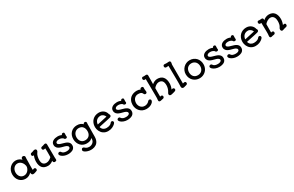

<svg xmlns="http://www.w3.org/2000/svg" viewBox="321 -3161 8708 5692"><g transform="rotate(-30 4675.5 -314.5)"><path d="M55.7 -293Q55.7 -359.4 78.1 -416.5Q100.6 -473.6 139.9 -515.6Q179.2 -557.6 232.2 -581.5Q285.2 -605.5 346.7 -605.5Q377.9 -605.5 406.5 -598.1Q435.1 -590.8 459.7 -578.9Q484.4 -566.9 504.2 -551.8Q523.9 -536.6 538.1 -520.5Q537.6 -527.3 537.6 -535.2Q537.6 -543 537.6 -548.8Q537.6 -561 541 -571.5Q544.4 -582 551.8 -589.8Q559.1 -597.7 570.3 -602.3Q581.5 -606.9 597.7 -606.9Q611.3 -606.9 622.3 -601.8Q633.3 -596.7 641.1 -589.1Q648.9 -581.5 653.3 -573Q657.7 -564.5 657.7 -557.6Q657.7 -541 656 -524.2Q654.3 -507.3 653.3 -490.2Q653.3 -436.5 652.6 -395.3Q651.9 -354 650.9 -319.3Q649.9 -295.9 649.4 -270.8Q648.9 -245.6 648.9 -224.6Q648.9 -177.2 648.9 -149.4Q648.9 -121.6 651.4 -108.9Q655.8 -109.9 664.3 -113.3Q672.9 -116.7 680.2 -120.6Q687 -123 693.8 -125.5Q700.7 -127.9 710.9 -127.9Q722.7 -127.9 731.4 -122.8Q740.2 -117.7 746.3 -109.6Q752.4 -101.6 755.4 -91.6Q758.3 -81.5 758.3 -72.3Q758.3 -59.1 752 -45.7Q745.6 -32.2 728.5 -26.4Q713.9 -21 698.7 -15.1Q683.6 -9.3 668.2 -4.4Q652.8 0.5 637.5 3.9Q622.1 7.3 606 7.3Q586.9 7.3 574.7 -0.5Q562.5 -8.3 555.7 -20.8Q548.8 -33.2 545.9 -48.3Q543 -63.5 542.5 -78.1Q527.3 -59.1 505.9 -42.5Q484.4 -25.9 458.5 -13.2Q432.6 -0.5 403.1 6.8Q373.5 14.2 342.3 14.2Q278.8 14.2 226.1 -9Q173.3 -32.2 135.5 -73.5Q97.7 -114.7 76.7 -170.9Q55.7 -227.1 55.7 -293ZM168 -293Q168 -253.4 179.9 -216.8Q191.9 -180.2 214.6 -152.1Q237.3 -124 270.5 -107.4Q303.7 -90.8 345.7 -90.8Q387.2 -90.8 420.9 -106.9Q454.6 -123 479.7 -148.9Q504.9 -174.8 521 -206.8Q537.1 -238.8 543 -271V-314Q537.6 -343.8 522.7 -377Q507.8 -410.2 483.6 -438.2Q459.5 -466.3 425.8 -484.6Q392.1 -502.9 349.6 -502.9Q309.6 -502.9 276.4 -486.6Q243.2 -470.2 219 -441.7Q194.8 -413.1 181.4 -375Q168 -336.9 168 -293Z M855 -266.6Q855 -312.5 865 -365.7Q875 -418.9 897.5 -467.8Q887.7 -464.8 879.4 -464.8Q860.8 -464.8 850.6 -471.4Q840.3 -478 835.7 -486.8Q831.1 -495.6 830.3 -504.9Q829.6 -514.2 829.6 -519.5Q829.6 -534.2 834.5 -543.7Q839.4 -553.2 848.1 -559.1Q856.9 -564.9 869.9 -568.4Q882.8 -571.8 898.9 -575.2Q907.2 -576.2 917 -579.8Q926.8 -583.5 936 -587.4Q948.7 -592.8 962.9 -597.2Q977.1 -601.6 992.2 -601.6Q1007.8 -601.6 1018.8 -597.2Q1029.8 -592.8 1036.9 -585.2Q1043.9 -577.6 1047.1 -567.6Q1050.3 -557.6 1050.3 -546.4Q1050.3 -532.2 1043.9 -517.6Q1037.6 -502.9 1025.9 -489.7Q1010.3 -472.2 998.5 -446.3Q986.8 -420.4 978.8 -390.4Q970.7 -360.4 966.6 -328.4Q962.4 -296.4 962.4 -266.6Q962.4 -174.8 1000.2 -131.3Q1038.1 -87.9 1111.8 -87.9Q1135.7 -87.9 1159.9 -94.7Q1184.1 -101.6 1207.3 -113.5Q1230.5 -125.5 1251.7 -141.8Q1272.9 -158.2 1291.5 -177.2Q1292.5 -218.8 1293 -254.2Q1293.5 -289.6 1293.5 -323.2Q1293.5 -343.8 1293.5 -362.1Q1293.5 -380.4 1293 -398.2Q1292.5 -416 1292 -435.3Q1291.5 -454.6 1290.5 -477.5Q1275.4 -473.1 1261.7 -470.7Q1248 -468.3 1241.2 -468.3Q1231 -468.3 1221.7 -471.7Q1212.4 -475.1 1205.1 -481.9Q1197.8 -488.8 1193.4 -499.3Q1189 -509.8 1189 -523.9Q1189 -539.1 1194.6 -548.6Q1200.2 -558.1 1210.7 -563.7Q1221.2 -569.3 1235.8 -572.8Q1250.5 -576.2 1268.6 -580.1Q1278.8 -581.5 1288.3 -585.2Q1297.9 -588.9 1307.6 -592.5Q1317.4 -596.2 1327.6 -598.9Q1337.9 -601.6 1349.1 -601.6Q1366.7 -601.6 1376 -595.5Q1385.3 -589.4 1389.6 -578.9Q1394 -568.4 1394.8 -554Q1395.5 -539.6 1395.5 -523.4Q1395.5 -509.3 1395.5 -487.1Q1395.5 -464.8 1396 -437Q1396 -356.9 1397.5 -274.2Q1398.9 -191.4 1398.9 -97.2Q1398.9 -84 1400.6 -70.6Q1402.3 -57.1 1402.3 -41.5Q1402.3 -28.3 1400.6 -18.3Q1398.9 -8.3 1392.3 -1.5Q1385.7 5.4 1372.8 9.5Q1359.9 13.7 1336.9 14.2Q1322.3 14.2 1312.3 8.5Q1302.2 2.9 1296.1 -5.4Q1290 -13.7 1287.4 -23.2Q1284.7 -32.7 1284.7 -40.5Q1284.7 -45.9 1285.4 -49.1Q1286.1 -52.2 1287.1 -57.1Q1264.6 -37.6 1241 -24.2Q1217.3 -10.7 1194.3 -2.2Q1171.4 6.3 1149.7 10.3Q1127.9 14.2 1109.4 14.2Q982.4 14.2 918.7 -57.6Q855 -129.4 855 -266.6Z M1539.6 -126.5Q1539.6 -137.7 1544.9 -147Q1550.3 -156.2 1558.3 -162.8Q1566.4 -169.4 1576.2 -173.1Q1585.9 -176.8 1595.2 -176.8Q1606.4 -176.8 1614.3 -174.3Q1622.1 -171.9 1627.9 -167.5Q1633.8 -163.1 1638.2 -157.2Q1642.6 -151.4 1647.5 -144.5Q1667 -115.2 1704.6 -99.4Q1742.2 -83.5 1802.7 -83.5Q1827.6 -83.5 1849.9 -87.9Q1872.1 -92.3 1888.9 -101.1Q1905.8 -109.9 1915.8 -122.6Q1925.8 -135.3 1925.8 -151.9Q1925.8 -174.3 1912.8 -189.9Q1899.9 -205.6 1878.7 -216.8Q1857.4 -228 1830.6 -235.8Q1803.7 -243.7 1775.4 -251Q1749.5 -257.3 1723.1 -264.9Q1696.8 -272.5 1671.9 -282.5Q1647 -292.5 1625.2 -306.4Q1603.5 -320.3 1587.4 -339.4Q1571.3 -358.4 1561.8 -383.5Q1552.2 -408.7 1552.2 -441.4Q1552.2 -485.4 1573 -515.9Q1593.8 -546.4 1626.7 -565.4Q1659.7 -584.5 1700.2 -593Q1740.7 -601.6 1779.8 -601.6Q1802.2 -601.6 1820.8 -599.1Q1839.4 -596.7 1855.5 -592.8Q1871.6 -588.9 1886.2 -583.3Q1900.9 -577.6 1915.5 -571.8Q1917.5 -579.1 1921.6 -586.7Q1925.8 -594.2 1931.6 -600.3Q1937.5 -606.4 1945.3 -610.4Q1953.1 -614.3 1962.9 -614.3Q1986.8 -614.3 2000 -605Q2013.2 -595.7 2013.2 -572.3Q2013.2 -553.7 2011.7 -533.7Q2010.3 -513.7 2010.3 -489.7Q2012.7 -483.9 2013.7 -476.8Q2014.6 -469.7 2014.6 -464.4Q2014.6 -452.6 2010.7 -444.6Q2006.8 -436.5 2000 -431.4Q1993.2 -426.3 1984.1 -423.8Q1975.1 -421.4 1964.4 -421.4Q1954.6 -421.4 1945.6 -424.8Q1936.5 -428.2 1929.2 -433.8Q1921.9 -439.5 1916.5 -446.8Q1911.1 -454.1 1908.2 -461.9Q1900.4 -468.3 1888.4 -476.3Q1876.5 -484.4 1860.1 -491.2Q1843.8 -498 1822.8 -502.7Q1801.8 -507.3 1776.4 -507.3Q1751.5 -507.3 1730.2 -502.7Q1709 -498 1693.6 -489.3Q1678.2 -480.5 1669.4 -468.3Q1660.6 -456.1 1660.6 -440.9Q1660.6 -421.4 1672.6 -407.5Q1684.6 -393.6 1704.6 -383.1Q1724.6 -372.6 1751.2 -364.3Q1777.8 -356 1806.6 -348.1Q1846.2 -337.4 1886.5 -324.2Q1926.8 -311 1959.2 -290.3Q1991.7 -269.5 2012.2 -238Q2032.7 -206.5 2032.7 -159.2Q2032.7 -122.6 2021.5 -95.7Q2010.3 -68.8 1991.7 -49.6Q1973.1 -30.3 1948.5 -17.8Q1923.8 -5.4 1897.2 1.7Q1870.6 8.8 1843.3 11.5Q1815.9 14.2 1791.5 14.2Q1757.3 14.2 1725.6 7.8Q1693.8 1.5 1665.8 -9.3Q1637.7 -20 1614.5 -34.2Q1591.3 -48.3 1574.7 -64Q1558.1 -79.6 1548.8 -95.7Q1539.6 -111.8 1539.6 -126.5Z M2208 124.5Q2208 113.3 2211.7 102.1Q2215.3 90.8 2221.9 82Q2228.5 73.2 2238 67.6Q2247.6 62 2258.8 62Q2267.1 62 2279.1 65.4Q2291 68.8 2298.8 75.2Q2311 86.4 2325 97.7Q2338.9 108.9 2356.4 117.7Q2374 126.5 2396.2 132.1Q2418.5 137.7 2448.2 137.7Q2477.5 137.7 2509 127Q2540.5 116.2 2566.7 95.2Q2592.8 74.2 2609.6 43Q2626.5 11.7 2626.5 -29.3Q2626.5 -36.1 2626 -44.2Q2625.5 -52.2 2625.5 -60.1Q2612.8 -44.4 2595.7 -30.8Q2578.6 -17.1 2555.7 -7.1Q2532.7 2.9 2502.7 8.5Q2472.7 14.2 2434.1 14.2Q2371.1 14.2 2318.4 -9Q2265.6 -32.2 2227.5 -73.5Q2189.5 -114.7 2168 -170.9Q2146.5 -227.1 2146 -293Q2145 -363.3 2167.2 -420.2Q2189.5 -477.1 2229 -517.3Q2268.6 -557.6 2322.3 -579.6Q2376 -601.6 2439 -601.6Q2505.9 -601.6 2554.7 -582Q2603.5 -562.5 2637.7 -524.9Q2640.1 -532.7 2644 -540.3Q2647.9 -547.9 2654.1 -553.7Q2660.2 -559.6 2668.2 -563.2Q2676.3 -566.9 2687.5 -566.9Q2704.1 -566.9 2714.6 -562.7Q2725.1 -558.6 2731 -551.3Q2736.8 -543.9 2739 -533.9Q2741.2 -523.9 2741.2 -512.2Q2741.2 -501.5 2739.3 -491Q2737.3 -480.5 2737.3 -468.3Q2737.3 -413.1 2737.1 -363Q2736.8 -313 2735.8 -263.7Q2734.9 -214.8 2734.4 -160.2Q2733.9 -105.5 2733.9 -50.3Q2733.9 13.7 2719.7 59.8Q2705.6 106 2682.4 138.4Q2659.2 170.9 2629.2 190.9Q2599.1 210.9 2567.1 222.2Q2535.2 233.4 2503.4 237.3Q2471.7 241.2 2445.3 241.2Q2420.9 241.2 2394 237.1Q2367.2 232.9 2340.8 225.1Q2314.5 217.3 2290.3 206.5Q2266.1 195.8 2247.8 182.9Q2229.5 169.9 2218.8 155Q2208 140.1 2208 124.5ZM2254.9 -293Q2254.9 -249.5 2267.8 -212.4Q2280.8 -175.3 2304.4 -148.2Q2328.1 -121.1 2361.8 -106Q2395.5 -90.8 2437.5 -90.8Q2484.9 -90.8 2521 -106Q2557.1 -121.1 2581.5 -148.2Q2606 -175.3 2618.7 -212.4Q2631.3 -249.5 2631.3 -293Q2631.3 -335.4 2620.6 -373.8Q2609.9 -412.1 2587.2 -440.7Q2564.5 -469.2 2529.1 -486.1Q2493.7 -502.9 2444.8 -502.9Q2401.4 -502.9 2366.5 -486.6Q2331.5 -470.2 2306.6 -441.9Q2281.7 -413.6 2268.3 -375.2Q2254.9 -336.9 2254.9 -293Z M3000 -220.2Q3009.3 -183.6 3027.6 -158.9Q3045.9 -134.3 3068.8 -119.1Q3091.8 -104 3117.4 -97.4Q3143.1 -90.8 3167.5 -90.8Q3205.6 -90.8 3235.4 -97.4Q3265.1 -104 3286.4 -113.5Q3307.6 -123 3320.8 -133.3Q3334 -143.6 3339.4 -151.4Q3344.2 -158.7 3350.3 -165.3Q3356.4 -171.9 3363.5 -177Q3370.6 -182.1 3377.7 -185.1Q3384.8 -188 3391.1 -188Q3415.5 -188 3429 -173.6Q3442.4 -159.2 3442.4 -134.8Q3442.4 -125.5 3435.5 -111.3Q3428.7 -97.2 3410.2 -80.1Q3389.6 -61 3364.5 -43.9Q3339.4 -26.9 3309.1 -13.9Q3278.8 -1 3243.4 6.6Q3208 14.2 3167 14.2Q3118.7 14.2 3078.6 1.2Q3038.6 -11.7 3006.8 -33.9Q2975.1 -56.2 2951.7 -85.4Q2928.2 -114.7 2912.6 -147.9Q2897 -181.2 2889.2 -216.3Q2881.3 -251.5 2881.3 -284.7Q2881.3 -356.9 2904.8 -415.3Q2928.2 -473.6 2969.2 -515.1Q3010.3 -556.6 3066.4 -579.1Q3122.6 -601.6 3188 -601.6Q3234.9 -601.6 3275.9 -587.6Q3316.9 -573.7 3348.9 -548.6Q3380.9 -523.4 3402.6 -488.5Q3424.3 -453.6 3433.1 -411.6Q3442.9 -403.3 3447.5 -389.9Q3452.1 -376.5 3452.1 -363.3Q3452.1 -341.3 3437.3 -327.4Q3422.4 -313.5 3399.9 -308.1Q3350.6 -295.4 3301.3 -284.7Q3252 -273.9 3202.1 -263.7Q3152.3 -253.4 3101.8 -242.7Q3051.3 -231.9 3000 -220.2ZM2991.7 -310.5Q3074.7 -330.1 3159.7 -347.2Q3244.6 -364.3 3332.5 -385.3Q3324.2 -407.7 3310.1 -428Q3295.9 -448.2 3276.9 -463.4Q3257.8 -478.5 3234.6 -487.3Q3211.4 -496.1 3184.6 -496.1Q3143.1 -496.1 3109.1 -482.7Q3075.2 -469.2 3050.3 -445.1Q3025.4 -420.9 3010.3 -386.5Q2995.1 -352.1 2991.7 -310.5Z M3569.8 -126.5Q3569.8 -137.7 3575.2 -147Q3580.6 -156.2 3588.6 -162.8Q3596.7 -169.4 3606.4 -173.1Q3616.2 -176.8 3625.5 -176.8Q3636.7 -176.8 3644.5 -174.3Q3652.3 -171.9 3658.2 -167.5Q3664.1 -163.1 3668.5 -157.2Q3672.9 -151.4 3677.7 -144.5Q3697.3 -115.2 3734.9 -99.4Q3772.5 -83.5 3833 -83.5Q3857.9 -83.5 3880.1 -87.9Q3902.3 -92.3 3919.2 -101.1Q3936 -109.9 3946 -122.6Q3956.1 -135.3 3956.1 -151.9Q3956.1 -174.3 3943.1 -189.9Q3930.2 -205.6 3908.9 -216.8Q3887.7 -228 3860.8 -235.8Q3834 -243.7 3805.7 -251Q3779.8 -257.3 3753.4 -264.9Q3727.1 -272.5 3702.1 -282.5Q3677.2 -292.5 3655.5 -306.4Q3633.8 -320.3 3617.7 -339.4Q3601.6 -358.4 3592 -383.5Q3582.5 -408.7 3582.5 -441.4Q3582.5 -485.4 3603.3 -515.9Q3624 -546.4 3657 -565.4Q3689.9 -584.5 3730.5 -593Q3771 -601.6 3810.1 -601.6Q3832.5 -601.6 3851.1 -599.1Q3869.6 -596.7 3885.7 -592.8Q3901.9 -588.9 3916.5 -583.3Q3931.2 -577.6 3945.8 -571.8Q3947.8 -579.1 3951.9 -586.7Q3956.1 -594.2 3961.9 -600.3Q3967.8 -606.4 3975.6 -610.4Q3983.4 -614.3 3993.2 -614.3Q4017.1 -614.3 4030.3 -605Q4043.5 -595.7 4043.5 -572.3Q4043.5 -553.7 4042 -533.7Q4040.5 -513.7 4040.5 -489.7Q4043 -483.9 4043.9 -476.8Q4044.9 -469.7 4044.9 -464.4Q4044.9 -452.6 4041 -444.6Q4037.1 -436.5 4030.3 -431.4Q4023.4 -426.3 4014.4 -423.8Q4005.4 -421.4 3994.6 -421.4Q3984.9 -421.4 3975.8 -424.8Q3966.8 -428.2 3959.5 -433.8Q3952.1 -439.5 3946.8 -446.8Q3941.4 -454.1 3938.5 -461.9Q3930.7 -468.3 3918.7 -476.3Q3906.7 -484.4 3890.4 -491.2Q3874 -498 3853 -502.7Q3832 -507.3 3806.6 -507.3Q3781.7 -507.3 3760.5 -502.7Q3739.3 -498 3723.9 -489.3Q3708.5 -480.5 3699.7 -468.3Q3690.9 -456.1 3690.9 -440.9Q3690.9 -421.4 3702.9 -407.5Q3714.8 -393.6 3734.9 -383.1Q3754.9 -372.6 3781.5 -364.3Q3808.1 -356 3836.9 -348.1Q3876.5 -337.4 3916.7 -324.2Q3957 -311 3989.5 -290.3Q4022 -269.5 4042.5 -238Q4063 -206.5 4063 -159.2Q4063 -122.6 4051.8 -95.7Q4040.5 -68.8 4022 -49.6Q4003.4 -30.3 3978.8 -17.8Q3954.1 -5.4 3927.5 1.7Q3900.9 8.8 3873.5 11.5Q3846.2 14.2 3821.8 14.2Q3787.6 14.2 3755.9 7.8Q3724.1 1.5 3696 -9.3Q3668 -20 3644.8 -34.2Q3621.6 -48.3 3605 -64Q3588.4 -79.6 3579.1 -95.7Q3569.8 -111.8 3569.8 -126.5Z M4175.8 -294.9Q4175.8 -334.5 4183.8 -372.6Q4191.9 -410.6 4208.7 -444.8Q4225.6 -479 4251.2 -507.6Q4276.9 -536.1 4312.3 -557.1Q4347.7 -578.1 4392.8 -589.8Q4438 -601.6 4494.1 -601.6Q4529.3 -601.6 4559.6 -593.8Q4589.8 -585.9 4610.4 -572.8Q4612.8 -587.4 4618.9 -596.7Q4625 -606 4633.1 -611.1Q4641.1 -616.2 4650.4 -618.2Q4659.7 -620.1 4668.5 -620.1Q4691.9 -620.1 4705.1 -607.4Q4718.3 -594.7 4718.3 -574.2Q4718.3 -563.5 4716.8 -552.5Q4715.3 -541.5 4715.3 -528.8Q4715.3 -506.3 4720.2 -484.9Q4725.1 -463.4 4725.1 -441.4Q4725.1 -418 4712.9 -401.6Q4700.7 -385.3 4675.3 -385.3Q4662.1 -385.3 4653.6 -388.4Q4645 -391.6 4638.9 -397.2Q4632.8 -402.8 4628.4 -410.4Q4624 -418 4619.6 -426.8Q4613.8 -438.5 4605.7 -450.9Q4597.7 -463.4 4582.5 -473.4Q4567.4 -483.4 4542.5 -489.7Q4517.6 -496.1 4478 -496.1Q4431.6 -496.1 4396.7 -478.8Q4361.8 -461.4 4338.6 -432.6Q4315.4 -403.8 4303.7 -366.2Q4292 -328.6 4292 -288.1Q4292 -256.8 4302.7 -222.2Q4313.5 -187.5 4336.7 -158.2Q4359.9 -128.9 4395.8 -109.9Q4431.6 -90.8 4481.4 -90.8Q4500 -90.8 4520.5 -95.2Q4541 -99.6 4561 -108.4Q4581.1 -117.2 4599.1 -130.1Q4617.2 -143.1 4630.4 -160.2Q4638.7 -170.4 4652.6 -179.2Q4666.5 -188 4681.2 -187Q4695.8 -186 4705.6 -180.9Q4715.3 -175.8 4721.2 -168.2Q4727.1 -160.6 4729 -151.6Q4731 -142.6 4730.5 -134.3Q4729 -113.3 4718.8 -95.9Q4708.5 -78.6 4696.3 -64.9Q4673.8 -42.5 4647 -27.3Q4620.1 -12.2 4591.3 -2.9Q4562.5 6.3 4533.2 10.3Q4503.9 14.2 4476.6 14.2Q4410.6 14.2 4355.2 -10.5Q4299.8 -35.2 4260 -77.1Q4220.2 -119.1 4198 -175.5Q4175.8 -231.9 4175.8 -294.9Z M4896.5 -35.2Q4896.5 -43.9 4897.2 -53.2Q4897.9 -62.5 4898.9 -71.8Q4900.4 -84.5 4901.9 -100.1Q4903.3 -115.7 4903.3 -134.8Q4903.3 -163.6 4903.1 -209Q4902.8 -254.4 4902.3 -309.8Q4901.9 -365.2 4901.4 -426.5Q4900.9 -487.8 4900.1 -548.6Q4899.4 -609.4 4898.7 -665.5Q4897.9 -721.7 4897.5 -766.6Q4890.1 -767.6 4881.8 -765.9Q4873.5 -764.2 4862.3 -764.2Q4853.5 -764.2 4844.5 -767.1Q4835.4 -770 4827.9 -776.1Q4820.3 -782.2 4815.7 -792.5Q4811 -802.7 4811 -817.4Q4811 -843.3 4824.7 -856.7Q4838.4 -870.1 4857.4 -870.1Q4865.2 -870.1 4872.6 -868.2Q4879.9 -866.2 4888.2 -866.2Q4897.9 -866.2 4908.2 -866.7Q4918.5 -867.2 4928.2 -868.2Q4939 -869.1 4949.5 -869.6Q4960 -870.1 4967.8 -870.1Q4988.3 -870.1 5001.2 -856.7Q5014.2 -843.3 5014.2 -819.8Q5014.2 -756.8 5012.9 -691.7Q5011.7 -626.5 5010.7 -551.3L5009.8 -526.4Q5026.9 -541.5 5047.4 -555.2Q5067.9 -568.8 5091.1 -579.1Q5114.3 -589.4 5139.2 -595.5Q5164.1 -601.6 5189.9 -601.6Q5251.5 -601.6 5299.6 -583.5Q5347.7 -565.4 5380.9 -528.3Q5414.1 -491.2 5431.4 -435.1Q5448.7 -378.9 5448.7 -302.2Q5448.7 -279.8 5445.6 -255.4Q5442.4 -231 5436.5 -206.5Q5430.7 -182.1 5422.4 -158.4Q5414.1 -134.8 5403.8 -114.3Q5414.6 -118.2 5425.3 -121.3Q5436 -124.5 5448.7 -124.5Q5464.8 -124.5 5475.1 -118.4Q5485.4 -112.3 5491 -104Q5496.6 -95.7 5498.5 -86.9Q5500.5 -78.1 5500.5 -73.2Q5500.5 -54.7 5489.5 -41.5Q5478.5 -28.3 5461.4 -22.5Q5447.3 -17.1 5425.8 -10.7Q5404.3 -4.4 5382.6 1Q5360.8 6.3 5341.8 10.3Q5322.8 14.2 5313 14.2Q5281.2 14.2 5267.8 -1.2Q5254.4 -16.6 5254.4 -41Q5254.4 -54.2 5261.7 -69.8Q5269 -85.4 5279.3 -98.6Q5292 -116.7 5302.7 -140.4Q5313.5 -164.1 5321.5 -190.7Q5329.6 -217.3 5334.2 -245.8Q5338.9 -274.4 5338.9 -302.2Q5338.9 -348.1 5330.3 -384.3Q5321.8 -420.4 5303.2 -445.3Q5284.7 -470.2 5255.1 -483.2Q5225.6 -496.1 5183.6 -496.1Q5159.2 -496.1 5134.8 -487.3Q5110.4 -478.5 5087.4 -464.1Q5064.5 -449.7 5044.2 -430.9Q5023.9 -412.1 5008.3 -392.6Q5007.3 -319.8 5007.1 -247.8Q5006.8 -175.8 5007.8 -100.6Q5008.8 -100.6 5010.5 -101.1Q5012.2 -101.6 5018.6 -104Q5022.9 -106 5028.1 -107.4Q5033.2 -108.9 5039.6 -109.4Q5065.9 -110.4 5079.8 -96.9Q5093.8 -83.5 5093.8 -58.6Q5093.8 -49.8 5090.6 -41.3Q5087.4 -32.7 5082 -25.9Q5076.7 -19 5069.3 -14.2Q5062 -9.3 5053.2 -7.3Q5043.5 -5.4 5033.9 -3.2Q5024.4 -1 5014.6 1Q5005.9 2.9 4995.8 5.4Q4985.8 7.8 4976.3 9.8Q4966.8 11.7 4959 12.9Q4951.2 14.2 4946.3 14.2Q4917.5 14.2 4907 1.5Q4896.5 -11.2 4896.5 -35.2Z M5679.7 -50.3Q5679.7 -80.6 5681.2 -114.3Q5682.1 -131.8 5682.6 -154.1Q5683.1 -176.3 5683.1 -198.2Q5683.1 -212.9 5682.9 -244.9Q5682.6 -276.9 5682.4 -320.8Q5682.1 -364.7 5681.4 -418.5Q5680.7 -472.2 5679.9 -530.5Q5679.2 -588.9 5678.5 -649.4Q5677.7 -710 5676.8 -768.1Q5657.7 -767.6 5638.2 -765.9Q5618.7 -764.2 5598.1 -764.2Q5589.4 -764.2 5580.3 -767.1Q5571.3 -770 5564 -776.1Q5556.6 -782.2 5551.8 -792.5Q5546.9 -802.7 5546.9 -817.4Q5546.9 -843.3 5560.8 -856.7Q5574.7 -870.1 5593.3 -870.1Q5610.4 -870.1 5627 -868.2Q5643.6 -866.2 5662.1 -866.2Q5675.8 -866.2 5686 -866.7Q5696.3 -867.2 5705.8 -867.9Q5715.3 -868.7 5726.1 -869.4Q5736.8 -870.1 5752 -870.1Q5772.5 -870.1 5785.4 -857.2Q5798.3 -844.2 5798.3 -817.4Q5798.3 -807.6 5796.6 -798.3Q5794.9 -789.1 5792.7 -779.8Q5790.5 -770.5 5788.8 -761Q5787.1 -751.5 5786.6 -741.7V-101.6Q5806.6 -107.4 5818.6 -110.4Q5830.6 -113.3 5839.4 -113.3Q5890.6 -113.3 5890.6 -59.6Q5890.6 -37.6 5875.7 -25.6Q5860.8 -13.7 5833 -6.8L5784.2 5.9Q5767.6 11.2 5758.3 12.7Q5749 14.2 5738.3 14.2Q5722.7 14.2 5711.7 8.3Q5700.7 2.4 5693.6 -7.1Q5686.5 -16.6 5683.1 -27.8Q5679.7 -39.1 5679.7 -50.3Z M5994.6 -294.4Q5994.6 -357.9 6018.3 -413.8Q6042 -469.7 6083.3 -511.5Q6124.5 -553.2 6179.7 -577.4Q6234.9 -601.6 6297.9 -601.6Q6366.7 -601.6 6422.6 -577.4Q6478.5 -553.2 6518.3 -511.5Q6558.1 -469.7 6579.6 -413.8Q6601.1 -357.9 6601.1 -294.4Q6601.1 -248 6590.1 -207Q6579.1 -166 6559.1 -131.8Q6539.1 -97.7 6511 -70.6Q6482.9 -43.5 6449.2 -24.7Q6415.5 -5.9 6377.2 4.2Q6338.9 14.2 6297.9 14.2Q6236.3 14.2 6181.2 -8.1Q6126 -30.3 6084.5 -70.6Q6043 -110.8 6018.8 -167.7Q5994.6 -224.6 5994.6 -294.4ZM6107.4 -294.4Q6107.4 -248 6120.6 -210.4Q6133.8 -172.9 6158.4 -146.2Q6183.1 -119.6 6218.3 -105.2Q6253.4 -90.8 6297.4 -90.8Q6336.4 -90.8 6371.1 -104Q6405.8 -117.2 6431.9 -142.8Q6458 -168.5 6473.4 -206.5Q6488.8 -244.6 6488.8 -294.4Q6488.8 -335.4 6475.8 -372.3Q6462.9 -409.2 6438.5 -436.5Q6414.1 -463.9 6378.4 -480Q6342.8 -496.1 6297.4 -496.1Q6252 -496.1 6216.8 -480Q6181.6 -463.9 6157.2 -436.5Q6132.8 -409.2 6120.1 -372.3Q6107.4 -335.4 6107.4 -294.4Z M6713.9 -126.5Q6713.9 -137.7 6719.2 -147Q6724.6 -156.2 6732.7 -162.8Q6740.7 -169.4 6750.5 -173.1Q6760.3 -176.8 6769.5 -176.8Q6780.8 -176.8 6788.6 -174.3Q6796.4 -171.9 6802.2 -167.5Q6808.1 -163.1 6812.5 -157.2Q6816.9 -151.4 6821.8 -144.5Q6841.3 -115.2 6878.9 -99.4Q6916.5 -83.5 6977.1 -83.5Q7002 -83.5 7024.2 -87.9Q7046.4 -92.3 7063.2 -101.1Q7080.1 -109.9 7090.1 -122.6Q7100.1 -135.3 7100.1 -151.9Q7100.1 -174.3 7087.2 -189.9Q7074.2 -205.6 7053 -216.8Q7031.7 -228 7004.9 -235.8Q6978 -243.7 6949.7 -251Q6923.8 -257.3 6897.5 -264.9Q6871.1 -272.5 6846.2 -282.5Q6821.3 -292.5 6799.6 -306.4Q6777.8 -320.3 6761.7 -339.4Q6745.6 -358.4 6736.1 -383.5Q6726.6 -408.7 6726.6 -441.4Q6726.6 -485.4 6747.3 -515.9Q6768.1 -546.4 6801 -565.4Q6834 -584.5 6874.5 -593Q6915 -601.6 6954.1 -601.6Q6976.6 -601.6 6995.1 -599.1Q7013.7 -596.7 7029.8 -592.8Q7045.9 -588.9 7060.5 -583.3Q7075.2 -577.6 7089.8 -571.8Q7091.8 -579.1 7095.9 -586.7Q7100.1 -594.2 7106 -600.3Q7111.8 -606.4 7119.6 -610.4Q7127.4 -614.3 7137.2 -614.3Q7161.1 -614.3 7174.3 -605Q7187.5 -595.7 7187.5 -572.3Q7187.5 -553.7 7186 -533.7Q7184.6 -513.7 7184.6 -489.7Q7187 -483.9 7188 -476.8Q7189 -469.7 7189 -464.4Q7189 -452.6 7185.1 -444.6Q7181.2 -436.5 7174.3 -431.4Q7167.5 -426.3 7158.4 -423.8Q7149.4 -421.4 7138.7 -421.4Q7128.9 -421.4 7119.9 -424.8Q7110.8 -428.2 7103.5 -433.8Q7096.2 -439.5 7090.8 -446.8Q7085.4 -454.1 7082.5 -461.9Q7074.7 -468.3 7062.7 -476.3Q7050.8 -484.4 7034.4 -491.2Q7018.1 -498 6997.1 -502.7Q6976.1 -507.3 6950.7 -507.3Q6925.8 -507.3 6904.5 -502.7Q6883.3 -498 6867.9 -489.3Q6852.5 -480.5 6843.8 -468.3Q6835 -456.1 6835 -440.9Q6835 -421.4 6846.9 -407.5Q6858.9 -393.6 6878.9 -383.1Q6898.9 -372.6 6925.5 -364.3Q6952.1 -356 6981 -348.1Q7020.5 -337.4 7060.8 -324.2Q7101.1 -311 7133.5 -290.3Q7166 -269.5 7186.5 -238Q7207 -206.5 7207 -159.2Q7207 -122.6 7195.8 -95.7Q7184.6 -68.8 7166 -49.6Q7147.5 -30.3 7122.8 -17.8Q7098.1 -5.4 7071.5 1.7Q7044.9 8.8 7017.6 11.5Q6990.2 14.2 6965.8 14.2Q6931.6 14.2 6899.9 7.8Q6868.2 1.5 6840.1 -9.3Q6812 -20 6788.8 -34.2Q6765.6 -48.3 6749 -64Q6732.4 -79.6 6723.1 -95.7Q6713.9 -111.8 6713.9 -126.5Z M7323.7 -126.5Q7323.7 -137.7 7329.1 -147Q7334.5 -156.2 7342.5 -162.8Q7350.6 -169.4 7360.4 -173.1Q7370.1 -176.8 7379.4 -176.8Q7390.6 -176.8 7398.4 -174.3Q7406.2 -171.9 7412.1 -167.5Q7418 -163.1 7422.4 -157.2Q7426.8 -151.4 7431.6 -144.5Q7451.2 -115.2 7488.8 -99.4Q7526.4 -83.5 7586.9 -83.5Q7611.8 -83.5 7634 -87.9Q7656.2 -92.3 7673.1 -101.1Q7689.9 -109.9 7700 -122.6Q7710 -135.3 7710 -151.9Q7710 -174.3 7697 -189.9Q7684.1 -205.6 7662.8 -216.8Q7641.6 -228 7614.7 -235.8Q7587.9 -243.7 7559.6 -251Q7533.7 -257.3 7507.3 -264.9Q7481 -272.5 7456.1 -282.5Q7431.2 -292.5 7409.4 -306.4Q7387.7 -320.3 7371.6 -339.4Q7355.5 -358.4 7345.9 -383.5Q7336.4 -408.7 7336.4 -441.4Q7336.4 -485.4 7357.2 -515.9Q7377.9 -546.4 7410.9 -565.4Q7443.8 -584.5 7484.4 -593Q7524.9 -601.6 7564 -601.6Q7586.4 -601.6 7605 -599.1Q7623.5 -596.7 7639.6 -592.8Q7655.8 -588.9 7670.4 -583.3Q7685.1 -577.6 7699.7 -571.8Q7701.7 -579.1 7705.8 -586.7Q7710 -594.2 7715.8 -600.3Q7721.7 -606.4 7729.5 -610.4Q7737.3 -614.3 7747.1 -614.3Q7771 -614.3 7784.2 -605Q7797.4 -595.7 7797.4 -572.3Q7797.4 -553.7 7795.9 -533.7Q7794.4 -513.7 7794.4 -489.7Q7796.9 -483.9 7797.9 -476.8Q7798.8 -469.7 7798.8 -464.4Q7798.8 -452.6 7794.9 -444.6Q7791 -436.5 7784.2 -431.4Q7777.3 -426.3 7768.3 -423.8Q7759.3 -421.4 7748.5 -421.4Q7738.8 -421.4 7729.7 -424.8Q7720.7 -428.2 7713.4 -433.8Q7706.1 -439.5 7700.7 -446.8Q7695.3 -454.1 7692.4 -461.9Q7684.6 -468.3 7672.6 -476.3Q7660.6 -484.4 7644.3 -491.2Q7627.9 -498 7606.9 -502.7Q7585.9 -507.3 7560.5 -507.3Q7535.6 -507.3 7514.4 -502.7Q7493.2 -498 7477.8 -489.3Q7462.4 -480.5 7453.6 -468.3Q7444.8 -456.1 7444.8 -440.9Q7444.8 -421.4 7456.8 -407.5Q7468.8 -393.6 7488.8 -383.1Q7508.8 -372.6 7535.4 -364.3Q7562 -356 7590.8 -348.1Q7630.4 -337.4 7670.7 -324.2Q7710.9 -311 7743.4 -290.3Q7775.9 -269.5 7796.4 -238Q7816.9 -206.5 7816.9 -159.2Q7816.9 -122.6 7805.7 -95.7Q7794.4 -68.8 7775.9 -49.6Q7757.3 -30.3 7732.7 -17.8Q7708 -5.4 7681.4 1.7Q7654.8 8.8 7627.4 11.5Q7600.1 14.2 7575.7 14.2Q7541.5 14.2 7509.8 7.8Q7478 1.5 7450 -9.3Q7421.9 -20 7398.7 -34.2Q7375.5 -48.3 7358.9 -64Q7342.3 -79.6 7333 -95.7Q7323.7 -111.8 7323.7 -126.5Z M8048.3 -220.2Q8057.6 -183.6 8075.9 -158.9Q8094.2 -134.3 8117.2 -119.1Q8140.1 -104 8165.8 -97.4Q8191.4 -90.8 8215.8 -90.8Q8253.9 -90.8 8283.7 -97.4Q8313.5 -104 8334.7 -113.5Q8356 -123 8369.1 -133.3Q8382.3 -143.6 8387.7 -151.4Q8392.6 -158.7 8398.7 -165.3Q8404.8 -171.9 8411.9 -177Q8418.9 -182.1 8426 -185.1Q8433.1 -188 8439.5 -188Q8463.9 -188 8477.3 -173.6Q8490.7 -159.2 8490.7 -134.8Q8490.7 -125.5 8483.9 -111.3Q8477.1 -97.2 8458.5 -80.1Q8438 -61 8412.8 -43.9Q8387.7 -26.9 8357.4 -13.9Q8327.1 -1 8291.7 6.6Q8256.3 14.2 8215.3 14.2Q8167 14.2 8127 1.2Q8086.9 -11.7 8055.2 -33.9Q8023.4 -56.2 8000 -85.4Q7976.6 -114.7 7960.9 -147.9Q7945.3 -181.2 7937.5 -216.3Q7929.7 -251.5 7929.7 -284.7Q7929.7 -356.9 7953.1 -415.3Q7976.6 -473.6 8017.6 -515.1Q8058.6 -556.6 8114.7 -579.1Q8170.9 -601.6 8236.3 -601.6Q8283.2 -601.6 8324.2 -587.6Q8365.2 -573.7 8397.2 -548.6Q8429.2 -523.4 8450.9 -488.5Q8472.7 -453.6 8481.4 -411.6Q8491.2 -403.3 8495.8 -389.9Q8500.5 -376.5 8500.5 -363.3Q8500.5 -341.3 8485.6 -327.4Q8470.7 -313.5 8448.2 -308.1Q8398.9 -295.4 8349.6 -284.7Q8300.3 -273.9 8250.5 -263.7Q8200.7 -253.4 8150.1 -242.7Q8099.6 -231.9 8048.3 -220.2ZM8040 -310.5Q8123 -330.1 8208 -347.2Q8293 -364.3 8380.9 -385.3Q8372.6 -407.7 8358.4 -428Q8344.2 -448.2 8325.2 -463.4Q8306.2 -478.5 8283 -487.3Q8259.8 -496.1 8232.9 -496.1Q8191.4 -496.1 8157.5 -482.7Q8123.5 -469.2 8098.6 -445.1Q8073.7 -420.9 8058.6 -386.5Q8043.5 -352.1 8040 -310.5Z M8696.8 -36.1Q8696.8 -44.9 8697.5 -54.2Q8698.2 -63.5 8699.2 -72.3Q8700.7 -85.4 8702.1 -101.1Q8703.6 -116.7 8703.6 -136.2Q8703.6 -174.3 8703.4 -208.3Q8703.1 -242.2 8702.1 -278.3Q8702.1 -279.3 8702.1 -281.5Q8702.1 -283.7 8701.9 -290.5Q8701.7 -297.4 8701.4 -310.5Q8701.2 -323.7 8700.7 -347.7Q8700.2 -371.6 8699.5 -407.5Q8698.7 -443.4 8697.8 -495.1Q8691.4 -494.1 8682.9 -493.4Q8674.3 -492.7 8662.6 -492.7Q8653.8 -492.7 8644.8 -495.6Q8635.7 -498.5 8628.2 -504.6Q8620.6 -510.7 8616 -520.8Q8611.3 -530.8 8611.3 -545.4Q8611.3 -571.8 8624.8 -585.2Q8638.2 -598.6 8657.7 -598.6Q8665.5 -598.6 8672.9 -596.7Q8680.2 -594.7 8688.5 -594.7Q8698.2 -594.7 8708.5 -595.2Q8718.8 -595.7 8728.5 -596.7Q8739.3 -597.7 8749.8 -598.1Q8760.3 -598.6 8768.6 -598.6Q8788.6 -598.6 8801.8 -585.4Q8814.9 -572.3 8814.9 -548.3Q8814.9 -542.5 8814.7 -534.7Q8814.5 -526.9 8813.5 -519.5Q8830.1 -535.6 8851.1 -550.3Q8872.1 -564.9 8896.7 -576.4Q8921.4 -587.9 8949.7 -594.7Q8978 -601.6 9009.8 -601.6Q9071.8 -601.6 9118.4 -581.3Q9165 -561 9196.5 -522.7Q9228 -484.4 9243.9 -428.7Q9259.8 -373 9259.8 -302.2Q9259.8 -280.8 9256.8 -257.3Q9253.9 -233.9 9248.8 -210.4Q9243.7 -187 9236.6 -163.8Q9229.5 -140.6 9220.7 -120.1Q9231.9 -123.5 9242.2 -126Q9252.4 -128.4 9259.3 -129.4Q9314 -134.8 9314 -79.6Q9314 -72.8 9312.5 -64.7Q9311 -56.6 9306.6 -49.1Q9302.2 -41.5 9294.4 -34.9Q9286.6 -28.3 9274.4 -23.9L9221.7 -11.7Q9197.3 -4.4 9182.4 0.7Q9167.5 5.9 9157.5 9Q9147.5 12.2 9140.6 13.4Q9133.8 14.6 9125.5 14.2Q9113.8 14.2 9105 8.5Q9096.2 2.9 9090.3 -5.6Q9084.5 -14.2 9081.5 -24.4Q9078.6 -34.7 9078.6 -44.4Q9078.6 -60.1 9083 -76.2Q9087.4 -92.3 9098.6 -105.5Q9112.3 -123 9121.8 -145Q9131.3 -167 9137.2 -192.4Q9143.1 -217.8 9145.8 -245.6Q9148.4 -273.4 9148.4 -302.2Q9148.4 -335.4 9141.4 -369.9Q9134.3 -404.3 9117.4 -432.4Q9100.6 -460.4 9073 -478.3Q9045.4 -496.1 9003.9 -496.1Q8975.1 -496.1 8947.5 -487.1Q8919.9 -478 8894.8 -463.1Q8869.6 -448.2 8847.7 -429.2Q8825.7 -410.2 8809.1 -390.1Q8808.6 -368.2 8808.3 -345.9Q8808.1 -323.7 8808.1 -301.3Q8807.1 -263.2 8806.6 -225.6Q8806.2 -188 8806.2 -149.4Q8806.2 -138.2 8806.2 -126.7Q8806.2 -115.2 8807.1 -102.5L8820.3 -106.4Q8825.7 -107.9 8830.8 -109.1Q8835.9 -110.4 8839.8 -110.4Q8866.2 -110.4 8879.9 -97.4Q8893.6 -84.5 8893.6 -59.6Q8893.6 -41 8886.2 -30Q8878.9 -19 8867.7 -12.9Q8856.4 -6.8 8843 -4.4Q8829.6 -2 8816.9 -0.5Q8810.1 0.5 8803.7 1.2Q8797.4 2 8793 3.4Q8777.3 7.8 8766.1 11Q8754.9 14.2 8746.6 14.2Q8717.8 14.2 8707.3 1Q8696.8 -12.2 8696.8 -36.1Z"/></g></svg>

Font: Autour One
Style: Regular
Weight: 400
Version: Version 1.007; ttfautohint (v0.92) -l 24 -r 24 -G 200 -x 7 -